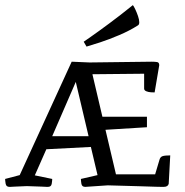

<svg xmlns="http://www.w3.org/2000/svg" viewBox="-30 -730 722 750"><path d="M391 -6 303 0Q290 0 288 -12Q286 -24 286 -31L351 -46L325 -156L151 -147L106 -45L174 -31Q174 -24 172 -12Q170 0 157 0Q157 0 153.5 0Q150 0 133 -1Q116 -2 75 -3Q42 -2 27.5 -1Q13 0 10 0Q7 0 7 0Q-6 0 -8 -12.5Q-10 -25 -10 -31L47 -46L250 -489L320 -486L562 -489Q576 -489 584 -487.5Q592 -486 592 -475L574 -369Q570 -369 560 -369.5Q550 -370 541.5 -373.5Q533 -377 533 -384V-442L331 -440L370 -274H544V-233L382 -223L423 -49H576L593 -106Q596 -117 605 -120Q614 -123 635 -123L629 -12Q626 0 609 0Q608 0 603.5 0Q599 0 579 -0.5Q559 -1 515 -2.5Q471 -4 391 -6ZM266 -410 174 -198H316ZM308 -548 297 -567Q297 -567 325 -586.5Q353 -606 397.5 -639Q442 -672 489 -710Q492 -707 498 -694.5Q504 -682 509 -667.5Q514 -653 514 -643Q514 -634 509 -631Q476 -610 436 -593Q396 -576 361 -564.5Q326 -553 308 -548Z"/></svg>

Font: Mate SC
Style: Regular
Weight: 400
Designer: Eduardo Rodriguez Tunni
Foundry: Eduardo Rodriguez Tunni
Version: Version 1.003; ttfautohint (v1.8.4.7-5d5b);gftools[0.9.24]